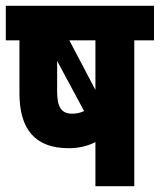

<svg xmlns="http://www.w3.org/2000/svg" viewBox="-20 -642 551 662"><path d="M443 -503H511V-622H0V-503H47V-321C47 -196 101 -131 217 -131C251 -131 281 -138 309 -152V0H443ZM309 -503V-332L219 -503ZM177 -326V-432L270 -259C257 -253 243 -250 229 -250C193 -250 177 -271 177 -326Z"/></svg>

Font: Noto Sans Devanagari ExtraCondensed ExtraBold
Style: Regular
Weight: 800
Width: 2
Designer: Jelle Bosma - Monotype Design Team
Foundry: Monotype Imaging Inc.
Version: Version 2.004